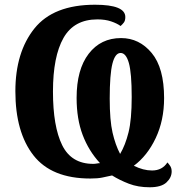

<svg xmlns="http://www.w3.org/2000/svg" viewBox="-20 -745 771 812"><path d="M613 47Q662 47 684 26.5Q706 6 706 -20Q706 -34 699.5 -43.5Q693 -53 688 -58Q666 -24 623 -24Q586 -24 546 -44Q603 -86 638.5 -161Q674 -236 674 -330Q674 -458 621.5 -521Q569 -584 492 -584Q406 -584 355 -517.5Q304 -451 304 -331Q304 -242 329.5 -174.5Q355 -107 403 -55Q397 -55 389.5 -53.5Q382 -52 374 -52Q282 -52 243 -131Q204 -210 204 -358Q204 -506 248.5 -584.5Q293 -663 392 -663Q425 -663 450 -654.5Q475 -646 490 -635Q498 -642 504 -650Q510 -658 510 -673Q510 -725 382 -725Q206 -725 125.5 -624.5Q45 -524 45 -359Q45 -186 121.5 -88Q198 10 362 10Q393 10 412 6Q431 2 454 -3Q486 17 525 32Q564 47 613 47ZM488 -94Q468 -132 456 -184Q444 -236 444 -328Q444 -431 455.5 -476Q467 -521 490 -521Q513 -521 525 -478.5Q537 -436 537 -335Q537 -239 523.5 -185Q510 -131 488 -94Z"/></svg>

Font: Noto Serif ExtraCondensed Extra
Style: Regular
Weight: 800
Width: 3
Designer: Monotype Design Team
Foundry: Monotype Imaging Inc.
Version: Version 1.002